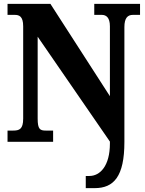

<svg xmlns="http://www.w3.org/2000/svg" viewBox="-20 -734 752 994"><path d="M424 240H470C569 240 624 180 624 1V-594C624 -641 641 -657 668 -657H705V-714H468V-657H507C530 -657 549 -643 549 -598V-236L241 -714H19V-657H56C79 -657 100 -650 100 -598V-120C100 -65 80 -58 48 -58H19V0H255V-58H217C187 -58 175 -65 175 -120V-544L549 -1V9C549 125 498 177 443 177H424Z"/></svg>

Font: Noto Serif Tamil Condensed Black
Style: Regular
Weight: 900
Width: 3
Designer: Indian Type Foundry, Tom Grace, and the Monotype Design Team
Foundry: Monotype Imaging Inc.
Version: Version 2.004